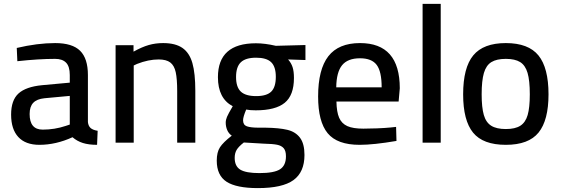

<svg xmlns="http://www.w3.org/2000/svg" viewBox="-20 -732 2879 985"><path d="M37 -144Q37 -218 75 -252.5Q113 -287 196 -295L338 -308V-347Q338 -391 319 -410.5Q300 -430 263 -430Q179 -430 69 -418L66 -486Q172 -511 263 -511Q351 -511 391 -471.5Q431 -432 431 -347V-106Q433 -86 444.5 -75.5Q456 -65 481 -61L478 11Q435 11 405 1.5Q375 -8 352 -28Q267 11 182 11Q111 11 74 -29Q37 -69 37 -144ZM317 -86 338 -93V-240L208 -228Q169 -224 150.5 -204.5Q132 -185 132 -147Q132 -67 199 -67Q260 -67 317 -86Z M573 -500H665V-467Q708 -491 743 -501Q778 -511 817 -511Q880 -511 916 -486Q952 -461 967 -408.5Q982 -356 982 -266V0H889V-264Q889 -327 881.5 -361.5Q874 -396 853.5 -411.5Q833 -427 794 -427Q741 -427 683 -404L666 -396V0H573Z M1092 92Q1092 49 1108.5 23.5Q1125 -2 1169 -36Q1153 -47 1145.5 -65Q1138 -83 1138 -103Q1138 -117 1144.5 -132.5Q1151 -148 1174 -187Q1098 -227 1098 -336Q1098 -510 1293 -510Q1339 -510 1395 -497L1547 -501V-424L1458 -427Q1474 -409 1481 -387.5Q1488 -366 1488 -332Q1488 -243 1440.5 -204.5Q1393 -166 1292 -166Q1262 -166 1243 -170Q1227 -132 1227 -115Q1227 -91 1246.5 -84Q1266 -77 1307 -77H1342Q1412 -76 1454 -66Q1496 -56 1519 -25.5Q1542 5 1542 63Q1542 151 1485.5 192Q1429 233 1303 233Q1193 233 1142.5 200.5Q1092 168 1092 92ZM1395 -338Q1395 -390 1371 -413Q1347 -436 1294 -436Q1240 -436 1215.5 -412.5Q1191 -389 1191 -337Q1191 -285 1215.5 -262Q1240 -239 1294 -239Q1348 -239 1371.5 -262Q1395 -285 1395 -338ZM1447 70Q1447 42 1435.5 28.5Q1424 15 1401 10.5Q1378 6 1333 5L1231 -1Q1204 20 1194 37Q1184 54 1184 78Q1184 121 1213 138.5Q1242 156 1311 156Q1386 156 1416.5 136.5Q1447 117 1447 70Z M1612 -237Q1612 -376 1664.5 -443.5Q1717 -511 1827 -511Q2031 -511 2031 -279L2025 -211H1706Q1707 -157 1720 -127.5Q1733 -98 1762 -85Q1791 -72 1844 -72Q1875 -72 1914 -73.5Q1953 -75 1984 -78L2012 -81L2014 -9Q1897 11 1825 11Q1710 11 1661 -48.5Q1612 -108 1612 -237ZM1938 -284Q1938 -365 1912.5 -399Q1887 -433 1827 -433Q1764 -433 1735 -397.5Q1706 -362 1705 -284Z M2148 -712H2241V0H2148Z M2356 -248Q2356 -385 2408 -448Q2460 -511 2575 -511Q2691 -511 2742.5 -447.5Q2794 -384 2794 -248Q2794 -115 2743 -52Q2692 11 2575 11Q2458 11 2407 -51.5Q2356 -114 2356 -248ZM2698 -248Q2698 -319 2686.5 -358Q2675 -397 2648.5 -413.5Q2622 -430 2575 -430Q2528 -430 2501 -413.5Q2474 -397 2462.5 -357.5Q2451 -318 2451 -248Q2451 -181 2462 -142.5Q2473 -104 2500 -87Q2527 -70 2575 -70Q2623 -70 2649.5 -87Q2676 -104 2687 -142Q2698 -180 2698 -248Z"/></svg>

Font: Cairo SemiBold
Style: Regular
Weight: 600
Designer: Mohamed Gaber, the designers of Titillium
Foundry: Kief Type Foundry
Version: Version 2.009; ttfautohint (v1.5.33-1714) -l 8 -r 50 -G 200 